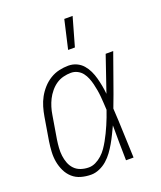

<svg xmlns="http://www.w3.org/2000/svg" viewBox="-140 -836 780 933"><g transform="rotate(-20 250.0 -370.0)"><path d="M170 8Q143 8 118 1Q93 -6 74.5 -22.5Q56 -39 45 -62Q34 -85 29.5 -110Q25 -135 26.5 -162Q28 -189 32 -215L52 -335Q56 -359 63 -383Q70 -407 82 -429Q94 -451 111.5 -470.5Q129 -490 151 -503.5Q173 -517 197.5 -522.5Q222 -528 245 -528Q268 -528 287.5 -519Q307 -510 320.5 -494.5Q334 -479 343 -460Q352 -441 357.5 -420.5Q363 -400 367 -379Q371 -358 373 -336Q389 -382 404.5 -428Q420 -474 436 -520H475Q451 -454 428 -388Q405 -322 380 -257Q384 -193 386 -128.5Q388 -64 391 0H352Q351 -45 350.5 -90.5Q350 -136 350 -181Q340 -160 330 -139.5Q320 -119 308.5 -99Q297 -79 283.5 -60.5Q270 -42 252.5 -26.5Q235 -11 213 -1.5Q191 8 170 8ZM171 -29Q189 -29 206.5 -37.5Q224 -46 239 -59.5Q254 -73 265 -89Q276 -105 285.5 -122Q295 -139 303.5 -156.5Q312 -174 319.5 -191.5Q327 -209 334 -227Q341 -245 347 -263Q346 -281 345 -298.5Q344 -316 342.5 -333Q341 -350 338 -367Q335 -384 331 -400.5Q327 -417 320.5 -433Q314 -449 304 -462Q294 -475 278.5 -483Q263 -491 245 -491Q226 -491 206 -486Q186 -481 169 -469.5Q152 -458 138 -441Q124 -424 115 -406Q106 -388 100 -368.5Q94 -349 91 -329L71 -209Q68 -189 66.5 -168Q65 -147 67.5 -127Q70 -107 77 -88.5Q84 -70 97.5 -56Q111 -42 130.5 -35.5Q150 -29 171 -29ZM271 -600 305 -748H348L306 -600Z"/></g></svg>

Font: Iosevka Term Curly Extralight
Style: Italic
Weight: 200
Italic angle: -9°
Designer: Belleve Invis
Foundry: Belleve Invis
Version: Version 32.3.0